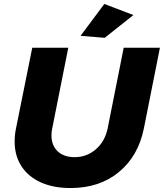

<svg xmlns="http://www.w3.org/2000/svg" viewBox="-20 -942 828 970"><path d="M707 -294Q679 -154 581 -73Q483 8 336 8Q250 8 186.5 -20.5Q123 -49 88.5 -102Q54 -155 54 -227Q54 -262 61 -294L143 -701H325L244 -294Q240 -277 240 -258Q240 -207 271.5 -177.5Q303 -148 357 -148Q418 -148 464 -187.5Q510 -227 524 -294L605 -701H788ZM507 -922 654 -866 509 -751 387 -761Z"/></svg>

Font: Gontserrat
Style: Bold Italic
Weight: 700
Italic angle: -11.3°
Designer: Julieta Ulanovsky
Foundry: Julieta Ulanovsky
Version: Version 6.001